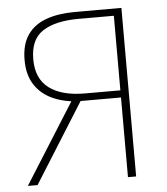

<svg xmlns="http://www.w3.org/2000/svg" viewBox="-49 -705 653 749"><g transform="rotate(-5 277.0 -330.0)"><path d="M422 0V-312H252Q197 -315 153.5 -335Q110 -355 85 -393.5Q60 -432 60 -490Q60 -551 86 -588.5Q112 -626 159.5 -643Q207 -660 272 -660H454V0ZM284 -340H422V-632H284Q193 -632 143.5 -600Q94 -568 94 -490Q94 -414 143.5 -377Q193 -340 284 -340ZM30 0 234 -324 270 -322 68 0Z"/></g></svg>

Font: SourceSans3VF
Style: Regular
Weight: 200
Designer: Paul D. Hunt
Foundry: Adobe
Version: Version 3.052;hotconv 1.1.0;makeotfexe 2.6.0